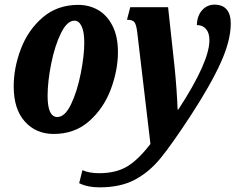

<svg xmlns="http://www.w3.org/2000/svg" viewBox="-20 -567 1014 827"><path d="M321 222 335 166Q364 179 407 179Q479 179 527 150.5Q575 122 628 53L571 -429Q567 -461 559 -471.5Q551 -482 527 -482L541 -536H704L732 -278Q736 -241 740 -185.5Q744 -130 745 -95H748Q882 -300 882 -394Q882 -425 867.5 -442Q853 -459 828 -459Q829 -499 850.5 -523Q872 -547 904 -547Q939 -547 956.5 -526Q974 -505 974 -466Q974 -393 931 -297.5Q888 -202 800 -67Q720 55 671.5 114.5Q623 174 561 207Q499 240 409 240Q357 240 321 222ZM39 -195Q39 -275 70 -356.5Q101 -438 164 -492Q227 -546 317 -546Q364 -546 402.5 -524Q441 -502 464.5 -456Q488 -410 488 -343Q488 -265 457.5 -183Q427 -101 364.5 -45.5Q302 10 211 10Q135 10 87 -43.5Q39 -97 39 -195ZM343 -383Q343 -430 331.5 -454Q320 -478 301 -478Q269 -478 242.5 -424Q216 -370 200.5 -292.5Q185 -215 185 -154Q185 -63 227 -63Q260 -63 286.5 -119Q313 -175 328 -251.5Q343 -328 343 -383Z"/></svg>

Font: Noto Serif CondExtraBold
Style: Italic
Weight: 800
Width: 3
Italic angle: -12°
Designer: Monotype Design Team
Foundry: Monotype Imaging Inc.
Version: Version 1.001